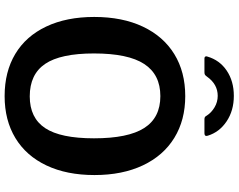

<svg xmlns="http://www.w3.org/2000/svg" viewBox="-118 -878 1007 810"><g transform="rotate(90 385.0 -473.5)"><path d="M208 -35C258 -5 317.3 10 386 10C454 10 513 -5.2 563 -35.5C613 -65.8 651.5 -109.5 678.5 -166.5C705.5 -223.5 719 -291 719 -369C719 -447.7 705.3 -515.8 678 -573.5C650.7 -631.2 612 -675.3 562 -706C512 -736.7 453.3 -752 386 -752C318 -752 259 -736.7 209 -706C159 -675.3 120.3 -631.2 93 -573.5C65.7 -515.8 52 -447.3 52 -368C52 -290 65.5 -222.5 92.5 -165.5C119.5 -108.5 158 -65 208 -35ZM521 -161C492.3 -117.7 447.7 -96 387 -96C325 -96 279.3 -117.7 250 -161C220.7 -204.3 206 -273 206 -367C206 -463 220.8 -533.7 250.5 -579C280.2 -624.3 325.3 -647 386 -647C446.7 -647 491.5 -624.3 520.5 -579C549.5 -533.7 564 -463 564 -367C564 -273 549.7 -204.3 521 -161ZM483 -833H542C550 -833 554 -835.7 554 -841L553 -847C543 -879.7 522.8 -906.2 492.5 -926.5C462.2 -946.8 426.3 -957 385 -957C343.7 -957 308.2 -947 278.5 -927C248.8 -907 229 -879.7 219 -845C217.7 -842.3 217.7 -839.7 219 -837C220.3 -834.3 223 -833 227 -833H285C289.7 -833 293.2 -833.7 295.5 -835C297.8 -836.3 300.7 -839.3 304 -844C325.3 -874 352.3 -889 385 -889C402.3 -889 418.5 -884.5 433.5 -875.5C448.5 -866.5 460 -855.7 468 -843C470 -839 472.2 -836.3 474.5 -835C476.8 -833.7 479.7 -833 483 -833Z"/></g></svg>

Font: Libre Franklin SemiBold
Style: Regular
Weight: 600
Designer: Pablo Impallari, Rodrigo Fuenzalida
Foundry: Impallari Type
Version: Version 1.002; ttfautohint (v1.5)